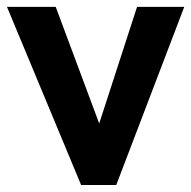

<svg xmlns="http://www.w3.org/2000/svg" viewBox="-20 -530 548 550"><path d="M0 -510.3H139.6L264.2 -176.3L372.6 -510.3H507.8L313 0H212.4Z"/></svg>

Font: Hammersmith One
Style: Regular
Weight: 400
Designer: Nicole Fally
Foundry: Nicole Fally
Version: Version 1.002